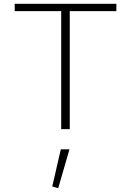

<svg xmlns="http://www.w3.org/2000/svg" viewBox="-20 -678 687 1008"><path d="M254.4 300.8 285.6 310.1 344.7 106H299.3ZM346.2 -619.6H590.8V-658.2H57.1V-619.6H301.3V0H346.2Z"/></svg>

Font: Estedad ExtraLight
Style: Regular
Weight: 200
Designer: Amin Abedi
Version: Version 7.3